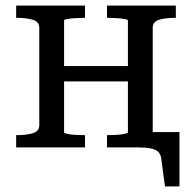

<svg xmlns="http://www.w3.org/2000/svg" viewBox="-20 -529 693 689"><path d="M121 -80V-429Q121 -451 98 -458Q75 -465 40 -465H38V-509H285V-465H282Q268 -465 251 -464Q234 -463 222 -461Q210 -459 210 -455V-54Q210 -51 222 -48.5Q234 -46 251 -45Q268 -44 282 -44H285V0H38V-44H40Q75 -44 98 -51Q121 -58 121 -80ZM439 -54V-455Q439 -459 426.5 -461Q414 -463 397 -464Q380 -465 366 -465H364V-509H611V-465H609Q573 -465 550.5 -458Q528 -451 528 -429V0H364V-44H366Q380 -44 397 -45Q414 -46 426.5 -48.5Q439 -51 439 -54ZM185 -237V-292H476V-237ZM439 0V-55H624V140H572L559 43Q557 25 548 16Q539 7 520.5 3.5Q502 0 473 0Z"/></svg>

Font: Roboto Serif 28pt
Style: Regular
Weight: 400
Designer: Greg Gazdowicz
Foundry: Commercial Type
Version: Version 1.008